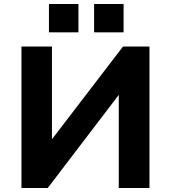

<svg xmlns="http://www.w3.org/2000/svg" viewBox="-20 -937 851 957"><path d="M87 0V-705H239V-239H236L593 -705H725V0H572V-468H575L218 0ZM449 -776V-917H596V-776ZM224 -776V-917H371V-776Z"/></svg>

Font: Nunito Sans 8pt ExtraBold
Style: Regular
Weight: 800
Version: Version 3.101;gftools[0.9.27]